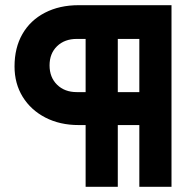

<svg xmlns="http://www.w3.org/2000/svg" viewBox="-20 -720 751 740"><path d="M310 0V-238H283Q211 -238 154.9 -266.9Q98.9 -295.9 67.4 -346.9Q36 -398 36 -464Q36 -536 66.5 -589Q97 -642 153.2 -671Q209.3 -700 283 -700H641V0H517V-238H434V0ZM434 -365H517V-570H434ZM276 -365H310V-570H276Q229 -570 200 -542Q171 -513.9 171 -468Q171 -422 200 -393.5Q229 -365 276 -365Z"/></svg>

Font: Red Hat Text VF
Style: Regular
Weight: 300
Designer: Pentagram, MCKL
Foundry: Pentagram, MCKL
Version: Version 1.023